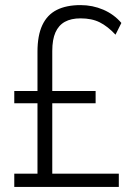

<svg xmlns="http://www.w3.org/2000/svg" viewBox="-20 -733 538 753"><path d="M36 0V-52H127V-328H36V-376H127V-530Q127 -594 146 -634.5Q165 -675 202.5 -694Q240 -713 296 -713Q343 -713 385 -695Q427 -677 456 -643L433 -597Q402 -630 371 -645.5Q340 -661 296 -661Q259 -661 234.5 -647.5Q210 -634 197.5 -606Q185 -578 185 -533V-376H355V-328H185V-52H446V0Z"/></svg>

Font: Nunito Sans 10pt Condensed Light
Style: Regular
Weight: 300
Width: 3
Designer: Vernon Adams
Foundry: Vernon Adams
Version: Version 3.101;gftools[0.9.27]